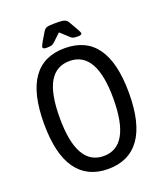

<svg xmlns="http://www.w3.org/2000/svg" viewBox="-155 -956 908 1064"><g transform="rotate(-20 299.5 -424.0)"><path d="M49 -352Q49 -706 299 -706Q550 -706 550 -352Q550 -172 486 -83Q422 6 299 6Q177 6 113 -83Q49 -172 49 -352ZM458 -352Q458 -630 300 -630Q221 -630 181.5 -562.5Q142 -495 142 -352Q142 -70 300 -70Q458 -70 458 -352ZM185 -753Q185 -760 199 -784L227 -831Q235 -845 247.5 -849.5Q260 -854 287 -854H313Q340 -854 353 -849Q366 -844 373 -831L399 -786Q415 -758 415 -753Q415 -742 393 -742Q375 -742 366 -744Q357 -746 350 -753L300 -799L253 -755Q245 -747 235.5 -744.5Q226 -742 207 -742Q185 -742 185 -753Z"/></g></svg>

Font: Asap Condensed
Style: Regular
Weight: 400
Designer: Pablo Cosgaya
Foundry: Omnibus-Type
Version: Version 1.010; ttfautohint (v1.8)